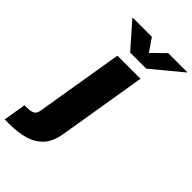

<svg xmlns="http://www.w3.org/2000/svg" viewBox="-402 -860 1154 1154"><g transform="rotate(45 174.5 -283.5)"><path d="M94.7 -545.9H291L197.8 18.6Q186 90.3 149.2 130.6Q112.3 170.9 55.4 187.5Q-1.5 204.1 -73.2 204.1H-113.3L-89.4 59.6H-66.9Q-31.2 59.6 -16.6 48.8Q-2 38.1 2 14.6ZM161.1 -772.5 216.8 -691.4 299.8 -772.5H461.9L461.4 -769.5L272.5 -613.3H135.7L-1.5 -769.5L-1 -772.5Z"/></g></svg>

Font: Inter Black
Style: Italic
Weight: 900
Italic angle: -9.39999°
Designer: Rasmus Andersson
Foundry: rsms
Version: Version 4.000;git-a52131595